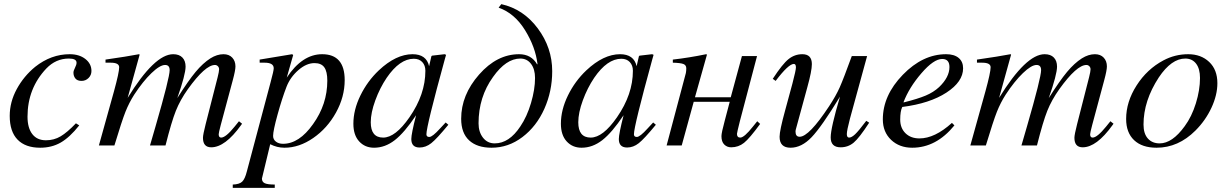

<svg xmlns="http://www.w3.org/2000/svg" viewBox="-20 -703 5923 928"><path d="M347 -107 363 -97Q317 -39 273.5 -14Q230 11 174 11Q103 11 65 -28Q27 -67 27 -143Q27 -210 61 -272.5Q95 -335 150 -380Q227 -441 317 -441Q363 -441 392.5 -418Q422 -395 422 -360Q422 -340 408 -326Q394 -312 374 -312Q354 -312 344.5 -323.5Q335 -335 335 -352Q335 -361 342.5 -375.5Q350 -390 350 -400Q350 -420 313 -420Q250 -420 204 -372Q113 -276 113 -139Q113 -85 136 -55Q159 -25 202 -25Q241 -25 273 -44Q305 -63 347 -107Z M1150 -105 1145 -98Q1068 9 1001 9Q961 9 961 -37Q961 -52 974 -103L1032 -330Q1039 -358 1039 -368Q1039 -377 1033 -383Q1027 -389 1019 -389Q972 -389 888 -272Q851 -220 830 -167.5Q809 -115 780 0H705L732 -93Q800 -328 800 -364Q800 -389 778 -389Q753 -389 712 -349.5Q671 -310 629 -246Q604 -207 586.5 -163Q569 -119 533 0H458L531 -262Q556 -353 556 -378Q556 -400 515 -400H490V-415Q595 -430 652 -441L655 -439L597 -230Q727 -441 817 -441Q846 -441 861.5 -425Q877 -409 877 -381Q877 -343 837 -229Q890 -313 925.5 -355.5Q961 -398 997 -421Q1029 -441 1060 -441Q1087 -441 1102.5 -424.5Q1118 -408 1118 -382Q1118 -363 1105 -315L1047 -99Q1037 -61 1037 -54Q1037 -38 1049 -38Q1071 -38 1114 -91L1135 -117Z M1397 -437 1366 -328Q1441 -441 1537 -441Q1646 -441 1646 -316Q1646 -235 1604 -159Q1562 -83 1494 -36Q1426 11 1355 11Q1319 11 1286 -6Q1246 159 1246 160Q1246 176 1259.5 182.5Q1273 189 1308 189V205H1105V189Q1137 188 1150.5 175Q1164 162 1173 126L1288 -306Q1303 -361 1303 -373Q1303 -400 1259 -400H1235V-415L1392 -441ZM1562 -313Q1562 -357 1547.5 -377.5Q1533 -398 1500 -398Q1461 -398 1422 -364Q1383 -330 1365 -284Q1343 -227 1321.5 -149Q1300 -71 1300 -46Q1300 -29 1313.5 -18.5Q1327 -8 1348 -8Q1426 -8 1493 -103Q1562 -199 1562 -313Z M2134 -111 2147 -100Q2091 -32 2064.5 -11Q2038 10 2008 10Q1968 10 1968 -31Q1968 -56 1991 -146Q1935 -62 1888 -25.5Q1841 11 1788 11Q1744 11 1716 -19.5Q1688 -50 1688 -105Q1688 -172 1722 -241.5Q1756 -311 1811 -363Q1894 -441 1974 -441Q2041 -441 2054 -383L2065 -431L2068 -434L2129 -441L2136 -438Q2135 -434 2130 -417Q2041 -93 2041 -54Q2041 -41 2055 -41Q2070 -41 2107 -82ZM2036 -361Q2036 -387 2021 -403Q2006 -419 1980 -419Q1912 -419 1849 -327Q1816 -278 1794 -218Q1772 -158 1772 -112Q1772 -38 1832 -38Q1891 -38 1959 -136Q2036 -247 2036 -361Z M2390 -666 2403 -683Q2510 -659 2579.5 -565.5Q2649 -472 2649 -359Q2649 -262 2611 -177Q2573 -92 2505 -40.5Q2437 11 2356 11Q2286 11 2247.5 -24.5Q2209 -60 2209 -129Q2209 -244 2295.5 -342.5Q2382 -441 2489 -441Q2548 -441 2576 -392L2578 -393Q2568 -476 2517.5 -557.5Q2467 -639 2390 -666ZM2566 -326Q2566 -369 2546.5 -394.5Q2527 -420 2495 -420Q2426 -420 2363 -331Q2293 -234 2293 -107Q2293 -65 2314.5 -37.5Q2336 -10 2371 -10Q2441 -10 2495 -92Q2527 -139 2546.5 -205Q2566 -271 2566 -326Z M3137 -111 3150 -100Q3094 -32 3067.5 -11Q3041 10 3011 10Q2971 10 2971 -31Q2971 -56 2994 -146Q2938 -62 2891 -25.5Q2844 11 2791 11Q2747 11 2719 -19.5Q2691 -50 2691 -105Q2691 -172 2725 -241.5Q2759 -311 2814 -363Q2897 -441 2977 -441Q3044 -441 3057 -383L3068 -431L3071 -434L3132 -441L3139 -438Q3138 -434 3133 -417Q3044 -93 3044 -54Q3044 -41 3058 -41Q3073 -41 3110 -82ZM3039 -361Q3039 -387 3024 -403Q3009 -419 2983 -419Q2915 -419 2852 -327Q2819 -278 2797 -218Q2775 -158 2775 -112Q2775 -38 2835 -38Q2894 -38 2962 -136Q3039 -247 3039 -361Z M3640 -117 3654 -104Q3603 -34 3576 -12.5Q3549 9 3514 9Q3494 9 3480.5 -4.5Q3467 -18 3467 -45Q3467 -61 3483 -120L3507 -211H3333L3275 0H3202L3295 -350Q3297 -360 3297 -373Q3297 -388 3283.5 -393.5Q3270 -399 3232 -400V-415Q3311 -424 3393 -441L3397 -439L3339 -233H3512L3566 -432H3639L3556 -117Q3542 -61 3542 -56Q3542 -38 3558 -38Q3577 -38 3619 -91Q3626 -99 3640 -117Z M4167 -119 4181 -110Q4133 -36 4106 -13.5Q4079 9 4043 9Q3995 9 3995 -39Q3995 -84 4040 -236Q3951 -90 3902.5 -39.5Q3854 11 3801 11Q3748 11 3748 -42Q3748 -72 3775 -170L3810 -299Q3827 -364 3827 -377Q3827 -394 3817 -394Q3791 -394 3729 -312L3715 -322Q3762 -394 3791.5 -417.5Q3821 -441 3858 -441Q3904 -441 3904 -393Q3904 -360 3882 -281L3828 -83Q3825 -74 3825 -67Q3825 -42 3845 -42Q3890 -42 3987 -189Q4020 -239 4038.5 -280.5Q4057 -322 4097 -432H4171L4088 -129Q4073 -72 4073 -55Q4073 -38 4084 -38Q4096 -38 4113 -54Q4130 -70 4167 -119Z M4581 -109 4593 -97Q4505 11 4389 11Q4327 11 4287 -27Q4247 -65 4247 -126Q4247 -242 4343.5 -341.5Q4440 -441 4553 -441Q4592 -441 4613.5 -423Q4635 -405 4635 -373Q4635 -308 4554.5 -255.5Q4474 -203 4341 -186Q4331 -166 4331 -125Q4331 -84 4356.5 -59Q4382 -34 4424 -34Q4498 -34 4581 -109ZM4347 -209 4348 -208Q4416 -225 4454 -241Q4492 -257 4519 -282Q4569 -330 4569 -379Q4569 -418 4534 -418Q4493 -418 4433.5 -349Q4374 -280 4347 -209Z M5362 -105 5357 -98Q5280 9 5213 9Q5173 9 5173 -37Q5173 -52 5186 -103L5244 -330Q5251 -358 5251 -368Q5251 -377 5245 -383Q5239 -389 5231 -389Q5184 -389 5100 -272Q5063 -220 5042 -167.5Q5021 -115 4992 0H4917L4944 -93Q5012 -328 5012 -364Q5012 -389 4990 -389Q4965 -389 4924 -349.5Q4883 -310 4841 -246Q4816 -207 4798.5 -163Q4781 -119 4745 0H4670L4743 -262Q4768 -353 4768 -378Q4768 -400 4727 -400H4702V-415Q4807 -430 4864 -441L4867 -439L4809 -230Q4939 -441 5029 -441Q5058 -441 5073.5 -425Q5089 -409 5089 -381Q5089 -343 5049 -229Q5102 -313 5137.5 -355.5Q5173 -398 5209 -421Q5241 -441 5272 -441Q5299 -441 5314.5 -424.5Q5330 -408 5330 -382Q5330 -363 5317 -315L5259 -99Q5249 -61 5249 -54Q5249 -38 5261 -38Q5283 -38 5326 -91L5347 -117Z M5864 -301Q5864 -244 5835.5 -182.5Q5807 -121 5758 -72Q5675 11 5570 11Q5500 11 5461.5 -25.5Q5423 -62 5423 -128Q5423 -211 5473.5 -290Q5524 -369 5603 -411Q5659 -441 5723 -441Q5785 -441 5824.5 -403.5Q5864 -366 5864 -301ZM5780 -326Q5780 -371 5761 -395.5Q5742 -420 5709 -420Q5642 -420 5581 -329Q5507 -216 5507 -101Q5507 -57 5528 -33.5Q5549 -10 5585 -10Q5646 -10 5706 -93Q5740 -139 5760 -203.5Q5780 -268 5780 -326Z"/></svg>

Font: STIX MathJax Alphabets
Style: Italic
Weight: 400
Italic angle: -16.33°
Designer: MicroPress Inc., with final additions and corrections provided by Coen Hoffman, Elsevier (retired)
Version: Version 1.1.1